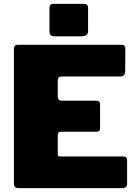

<svg xmlns="http://www.w3.org/2000/svg" viewBox="-20 -974 711 994"><path d="M71 -742H611Q629 -742 629 -721L628 -605Q628 -578 602 -578H302Q279 -578 279 -559V-474Q279 -464 284 -458.5Q289 -453 297 -453H477Q498 -453 498 -433V-309Q498 -292 480 -292H295Q288 -292 283.5 -288Q279 -284 279 -278V-178Q279 -170 281.5 -167Q284 -164 291 -164H616Q638 -164 638 -145V-22Q638 -12 632 -6Q626 0 614 0H79Q64 0 58 -6Q52 -12 52 -25V-719Q52 -742 71 -742ZM436 -815Q436 -800 428 -793Q420 -786 403 -786H262Q248 -786 242 -792.5Q236 -799 236 -812V-931Q236 -954 255 -954H418Q426 -954 431 -948.5Q436 -943 436 -933Z"/></svg>

Font: Libre Franklin Black
Style: Regular
Weight: 900
Designer: Pablo Impallari, Rodrigo Fuenzalida
Foundry: Impallari Type
Version: Version 1.002; ttfautohint (v1.5)